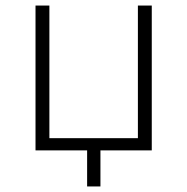

<svg xmlns="http://www.w3.org/2000/svg" viewBox="-20 -542 674 692"><path d="M527 -522V0H342V130H294V0H108V-522H158V-44H477V-522Z"/></svg>

Font: mBank Light
Style: Regular
Weight: 300
Designer: Julieta Ulanovsky
Foundry: Julieta Ulanovsky
Version: Version 7.200;PS 007.200;hotconv 1.0.88;makeotf.lib2.5.64775